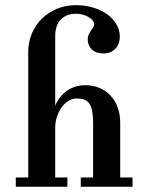

<svg xmlns="http://www.w3.org/2000/svg" viewBox="-20 -710 555 730"><path d="M483.9 0H287.1V-35.2H334V-243.2Q334 -269 330.8 -286.6Q327.6 -304.2 320.3 -315.2Q313 -326.2 301 -330.8Q289.1 -335.4 271 -335.4Q253.9 -335.4 239.3 -325.9Q224.6 -316.4 213.6 -301Q202.6 -285.6 196.3 -265.4Q189.9 -245.1 189.9 -224.1V-35.2H236.3V0H40V-35.2H87.4V-512.2Q87.4 -550.3 101.3 -583Q115.2 -615.7 139.9 -639.6Q164.6 -663.6 197.5 -677Q230.5 -690.4 268.6 -690.4Q304.2 -690.4 335 -680.9Q365.7 -671.4 387.9 -655.3Q410.2 -639.2 422.9 -617.4Q435.5 -595.7 435.5 -571.3Q435.5 -542 418.2 -524.4Q400.9 -506.8 373.5 -506.8Q344.7 -506.8 329.1 -522Q313.5 -537.1 313.5 -560.5Q313.5 -571.3 317.4 -579.1Q321.3 -586.9 325.7 -593.3Q330.1 -599.6 334 -605.2Q337.9 -610.8 337.9 -617.7Q337.9 -625 332.5 -632.1Q327.1 -639.2 317.6 -644.8Q308.1 -650.4 295.7 -654.1Q283.2 -657.7 269 -657.7Q232.4 -657.7 211.2 -635.7Q189.9 -613.8 189.9 -571.8V-308.1Q198.7 -329.1 211.4 -343.8Q224.1 -358.4 239.3 -367.9Q254.4 -377.4 270.8 -381.8Q287.1 -386.2 303.2 -386.2Q333.5 -386.2 358.2 -375.7Q382.8 -365.2 400.4 -346.4Q418 -327.6 427.5 -301.3Q437 -274.9 437 -243.7V-35.2H483.9Z"/></svg>

Font: Arian Grqi
Style: Italic
Weight: 400
Italic angle: -15°
Designer: Ruben Hakobyan (Tarumian)
Foundry: Ruben Hakobyan (Tarumian)
Version: Version 1.002